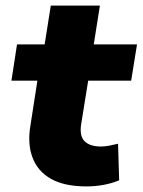

<svg xmlns="http://www.w3.org/2000/svg" viewBox="-20 -657 511 688"><path d="M290 11Q211 11 163 -16Q115 -43 96.5 -92.5Q78 -142 89 -207L114 -368H21L41 -498H140L162 -637H338L316 -498H471L450 -368H296L271 -213Q264 -170 283 -151Q302 -132 342 -132Q356 -132 371.5 -135Q387 -138 403 -142L407 -11Q381 0 351 5.5Q321 11 290 11Z"/></svg>

Font: Nunito Sans 10pt Black
Style: Italic
Weight: 900
Italic angle: -9°
Designer: Vernon Adams
Foundry: Vernon Adams
Version: Version 3.101;gftools[0.9.27]